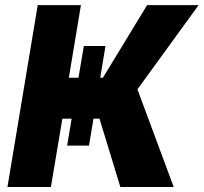

<svg xmlns="http://www.w3.org/2000/svg" viewBox="-20 -748 814 768"><path d="M315.4 -564H401.9L380.9 -437H391.6L568.4 -727.5H774.4L529.8 -390.6L674.8 0H461.4L377.9 -273.4H354L335.9 -165.5H248.5L266.6 -273.4H229.5L183.6 0H9.8L130.9 -727.5H303.7L255.4 -437H293.9Z"/></svg>

Font: Inter Extra Bold
Style: Italic
Weight: 800
Italic angle: -9.39999°
Designer: Rasmus Andersson
Foundry: rsms
Version: Version 4.000;git-3c8e0fc